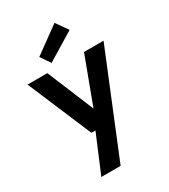

<svg xmlns="http://www.w3.org/2000/svg" viewBox="-237 -893 1081 1225"><g transform="rotate(-30 303.5 -280.5)"><path d="M137 220 253 -56H223L24 -526H170L312 -183L440 -526H584L279 220ZM226 -569 177 -641 370 -781 431 -694Z"/></g></svg>

Font: DM Sans 9pt
Style: Bold
Weight: 700
Version: Version 4.004;gftools[0.9.30]